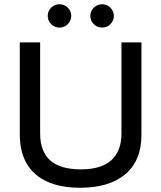

<svg xmlns="http://www.w3.org/2000/svg" viewBox="-20 -875 760 905"><path d="M357.5 10Q267.5 10 203.8 -18.3Q140 -46.7 106.7 -102.5Q73.3 -158.3 73.3 -241.7V-675H169.2V-246.7Q169.2 -161.7 216.3 -119.2Q263.3 -76.7 361.7 -76.7Q457.5 -76.7 505 -120Q552.5 -163.3 552.5 -245.8V-675H646.7V-240Q646.7 -118.3 571.2 -54.2Q495.8 10 357.5 10ZM461.7 -745Q438.3 -745 422.1 -761.2Q405.8 -777.5 405.8 -800Q405.8 -822.5 422.1 -838.8Q438.3 -855 461.7 -855Q484.2 -855 500.4 -838.8Q516.7 -822.5 516.7 -800Q516.7 -777.5 500.4 -761.2Q484.2 -745 461.7 -745ZM260 -745Q237.5 -745 221.2 -761.2Q205 -777.5 205 -800Q205 -822.5 221.2 -838.8Q237.5 -855 260 -855Q283.3 -855 299.6 -838.8Q315.8 -822.5 315.8 -800Q315.8 -777.5 299.6 -761.2Q283.3 -745 260 -745Z"/></svg>

Font: Funnel Display
Style: Regular
Weight: 400
Designer: NORD ID, Kristian Moeller
Foundry: Dicotype
Version: Version 1.000